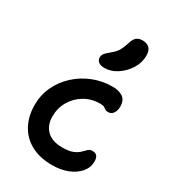

<svg xmlns="http://www.w3.org/2000/svg" viewBox="-194 -898 901 1008"><g transform="rotate(30 256.5 -393.5)"><path d="M283 9Q209 9 156 -19.5Q103 -48 75 -100Q47 -152 47 -220Q47 -280 71.5 -332Q96 -384 139 -423.5Q182 -463 237.5 -485Q293 -507 356 -507Q392 -507 416.5 -491Q441 -475 441 -436Q441 -412 430 -395.5Q419 -379 399 -379Q387 -379 381 -383.5Q375 -388 367.5 -392.5Q360 -397 343 -397Q290 -397 248.5 -372.5Q207 -348 182.5 -306.5Q158 -265 158 -213Q158 -161 190 -129.5Q222 -98 283 -98Q326 -98 348.5 -108Q371 -118 383.5 -130.5Q396 -143 406 -152.5Q416 -162 432 -162Q468 -162 468 -119Q468 -82 443.5 -53Q419 -24 377.5 -7.5Q336 9 283 9ZM266 -570Q243 -570 230.5 -580Q218 -590 218 -606Q218 -621 228 -632.5Q238 -644 257 -659Q281 -679 291.5 -697Q302 -715 311 -744Q320 -775 334 -785.5Q348 -796 368 -796Q426 -796 426 -736Q426 -693 402 -655Q378 -617 341.5 -593.5Q305 -570 266 -570Z"/></g></svg>

Font: Shantell Sans Normal
Style: Regular
Weight: 500
Designer: Stephen Nixon, Anya Danilova, Shantell Martin
Foundry: Arrow Type
Version: Version 1.009;[a7da0bfa3]